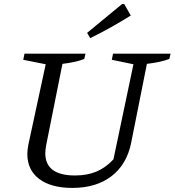

<svg xmlns="http://www.w3.org/2000/svg" viewBox="-20 -911 856 941"><path d="M335 10Q230 10 172 -34Q114 -78 114 -156Q114 -175 119 -202L204 -596L94 -618L100 -648H399L393 -622Q353 -606 286 -598L206 -198Q204 -185 203 -176Q202 -167 202 -160Q202 -51 348 -51Q407 -51 452.5 -70Q498 -89 536 -130L634 -596L528 -618L534 -648H816L810 -622Q767 -606 700 -598L623 -212Q602 -106 527 -48Q452 10 335 10ZM422 -724 407 -750 578 -891H589L621 -835Q573 -805 524 -777.5Q475 -750 422 -724Z"/></svg>

Font: Piazzolla SC
Style: Italic
Weight: 400
Italic angle: -11.3°
Designer: Juan Pablo del Peral
Foundry: Huerta Tipografica
Version: Version 1.330